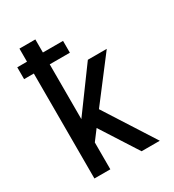

<svg xmlns="http://www.w3.org/2000/svg" viewBox="-178 -838 855 941"><g transform="rotate(-30 250.0 -367.5)"><path d="M78 0V-594H23V-661H78V-735H168V-661H282V-594H168V-284L341 -520H448L267 -283L448 0H345L327 -28L211 -209L168 -152V0Z"/></g></svg>

Font: Iosevka SS04 Medium
Style: Regular
Weight: 500
Monospace: yes
Designer: Belleve Invis
Foundry: Belleve Invis
Version: Version 19.0.0; ttfautohint (v1.8.4)